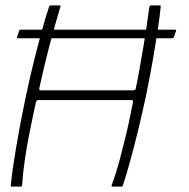

<svg xmlns="http://www.w3.org/2000/svg" viewBox="-20 -692 701 712"><path d="M48 -550Q44 -550 43.5 -551.5Q43 -553 43 -554L51 -578Q52 -580 53 -581Q54 -582 58 -582H628Q631 -582 632 -581Q633 -580 633 -578L625 -554Q625 -553 623 -551.5Q621 -550 618 -550ZM24 0Q23 0 21 -1Q19 -2 20 -5Q23 -38 31 -90.5Q39 -143 50.5 -206Q62 -269 76 -335Q90 -402 106 -466Q122 -530 136.5 -582.5Q151 -635 162 -667Q163 -670 165 -671Q167 -672 168 -672Q176 -672 184.5 -672Q193 -672 201 -672Q206 -672 204 -667Q183 -597 166 -532.5Q149 -468 139 -423.5Q129 -379 126 -366Q125 -360 126.5 -358.5Q128 -357 130 -357Q217 -357 302.5 -357Q388 -357 474 -357Q477 -357 480 -358.5Q483 -360 484 -366Q486 -374 494 -417Q502 -460 513 -526Q524 -592 534 -668Q536 -670 537 -671Q538 -672 539 -672Q547 -672 555.5 -672Q564 -672 572 -672Q573 -672 575 -671Q577 -670 576 -667Q573 -635 565 -582Q557 -529 546 -465.5Q535 -402 521 -335Q507 -269 491.5 -206Q476 -143 461.5 -90.5Q447 -38 436 -5Q435 -2 433.5 -1Q432 0 430 0Q421 0 413 0Q405 0 396 0Q393 0 394 -5Q411 -51 424 -100Q437 -149 447.5 -192.5Q458 -236 464 -268Q470 -300 473 -312Q474 -318 472 -319.5Q470 -321 467 -321Q382 -321 295.5 -321Q209 -321 124 -321Q120 -321 117 -319.5Q114 -318 113 -312Q110 -298 103 -265.5Q96 -233 87.5 -190Q79 -147 72 -99Q65 -51 62 -5Q61 0 58 0Q49 0 41 0Q33 0 24 0Z"/></svg>

Font: Glory Thin ExtraLight
Style: Italic
Weight: 250
Italic angle: -12°
Version: Version 1.011